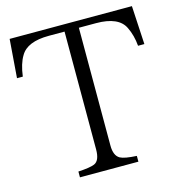

<svg xmlns="http://www.w3.org/2000/svg" viewBox="-105 -808 834 891"><g transform="rotate(-15 312.0 -362.5)"><path d="M618.7 -529.8H588.4Q584 -580.6 564.5 -620.6Q536.1 -681.6 426.8 -681.6H344.7V-115.7Q344.7 -66.9 371.6 -51.8Q392.1 -40.5 450.7 -37.6V-9.8H169.9V-37.6Q227.1 -41 248 -49.8Q275.9 -61.5 275.9 -115.7V-681.6H200.7Q95.7 -681.6 64 -625.5Q42.5 -590.3 34.7 -529.8H6.8L21 -714.8H608.4Z"/></g></svg>

Font: I.Ming
Style: Regular
Weight: 400
Designer: Ichiten Fonts Project
Version: Version 5.10 Mar 24, 2018